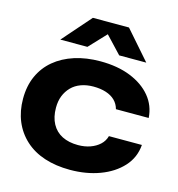

<svg xmlns="http://www.w3.org/2000/svg" viewBox="-111 -839 876 945"><g transform="rotate(15 327.5 -367.0)"><path d="M330 9Q258 9 200 -10Q142 -29 101 -66.5Q60 -104 38.5 -155.5Q17 -207 17 -270Q17 -335 40 -386Q63 -437 105.5 -472.5Q148 -508 207 -527Q266 -546 338 -546Q426 -546 492 -519.5Q558 -493 596.5 -446.5Q635 -400 639 -338H472Q465 -364 447 -381.5Q429 -399 401 -408Q373 -417 337 -417Q302 -417 273.5 -406.5Q245 -396 225.5 -376Q206 -356 195.5 -329.5Q185 -303 185 -269Q185 -221 203.5 -187Q222 -153 256 -136Q290 -119 337 -119Q371 -119 399 -129Q427 -139 446.5 -157Q466 -175 473 -201H641Q636 -136 593 -89Q550 -42 481.5 -16.5Q413 9 330 9ZM119 -598 246 -743H430L557 -598H419L338 -684L257 -598Z"/></g></svg>

Font: Mona Sans Expanded
Style: Bold
Weight: 700
Width: 7
Designer: Deni Anggara
Foundry: GitHub
Version: Version 2.000